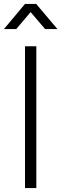

<svg xmlns="http://www.w3.org/2000/svg" viewBox="-47 -955 312 975"><path d="M80 0H137.5V-720H80ZM-27 -807.5H35.5L108.5 -893.5L182 -807.5H244.5L137 -935H80Z"/></svg>

Font: Eudonet Light
Style: Regular
Weight: 300
Designer: Mikhail Sharanda
Foundry: Mikhail Sharanda
Version: Version 4.503;Glyphs 3.1.2 (3151)